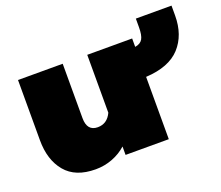

<svg xmlns="http://www.w3.org/2000/svg" viewBox="-100 -701 990 860"><g transform="rotate(-20 395.0 -271.5)"><path d="M30 -193V-480H243V-221Q243 -159 294 -159Q339 -159 360 -204V-480H574V-440Q600 -444 610 -461.5Q620 -479 620 -517V-558H790V-511Q790 -418 737.5 -360.5Q685 -303 574 -297V0H368V-40Q339 -14 301 0.5Q263 15 221 15Q125 15 77.5 -42Q30 -99 30 -193Z"/></g></svg>

Font: Readiness Black
Style: Regular
Weight: 900
Designer: Katatrad Team
Foundry: CadsonDemak
Version: Version 1.00;April 23, 2019;FontCreator 11.5.0.2425 64-bit; 